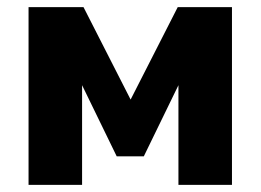

<svg xmlns="http://www.w3.org/2000/svg" viewBox="-20 -518 730 538"><path d="M60 0V-498H214L346 -239L478 -498H630V0H480V-306H493L383 -80H307L197 -306H210V0Z"/></svg>

Font: Nunito Sans 10pt SemiCondensed Black
Style: Regular
Weight: 900
Width: 4
Designer: Vernon Adams
Foundry: Vernon Adams
Version: Version 3.101;gftools[0.9.27]